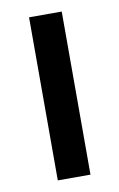

<svg xmlns="http://www.w3.org/2000/svg" viewBox="-64 -528 352 567"><g transform="rotate(-10 112.0 -244.5)"><path d="M161.5 0H63.5V-489H161.5Z"/></g></svg>

Font: Anek Kannada Medium
Style: Regular
Weight: 500
Designer: Vaishnavi Murthy, Maithili Shingre (Kannada) & Yesha Goshar (Latin)
Foundry: Ek Type
Version: Version 1.003